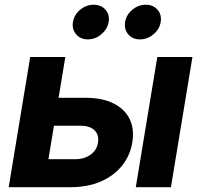

<svg xmlns="http://www.w3.org/2000/svg" viewBox="-20 -778 836 798"><path d="M172.9 -371.6H334Q405.3 -371.6 451.9 -348.1Q498.5 -324.7 518.8 -283.2Q539.1 -241.7 529.8 -185.5Q520.5 -130.4 486.6 -88.6Q452.6 -46.9 398.2 -23.4Q343.8 0 272.9 0H16.1L105.5 -541H251.5L181.2 -116.2H291Q330.1 -116.2 356.2 -135Q382.3 -153.8 387.2 -184.6Q392.6 -216.8 373.3 -236.1Q354 -255.4 314.9 -255.4H153.3ZM544.4 0 633.8 -541H779.8L690.4 0ZM562 -614.3Q530.8 -614.3 512.9 -635.5Q495.1 -656.7 500 -686.5Q504.9 -716.8 530 -737.5Q555.2 -758.3 585.9 -758.3Q616.7 -758.3 634.8 -737.5Q652.8 -716.8 647.9 -686.5Q643.1 -656.7 617.9 -635.5Q592.8 -614.3 562 -614.3ZM345.2 -614.3Q314.5 -614.3 296.4 -635.5Q278.3 -656.7 283.2 -686.5Q288.1 -716.8 313.2 -737.5Q338.4 -758.3 369.1 -758.3Q400.4 -758.3 418.5 -737.5Q436.5 -716.8 431.6 -686.5Q426.3 -656.7 401.1 -635.5Q376 -614.3 345.2 -614.3Z"/></svg>

Font: Inter 17pt
Style: Bold Italic
Weight: 700
Italic angle: -9.3988°
Version: Version 4.001;git-66647c0bb